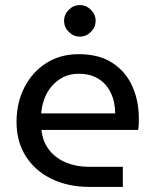

<svg xmlns="http://www.w3.org/2000/svg" viewBox="-20 -735 610 755"><path d="M332 0Q248 0 183 -31.5Q118 -63 81.5 -120.5Q45 -178 45 -255Q45 -331 76 -391.5Q107 -452 162 -487Q217 -522 290 -522Q369 -522 421.5 -488Q474 -454 500 -396.5Q526 -339 526 -268Q526 -257 525.5 -245Q525 -233 523 -224H143Q148 -177 174 -144.5Q200 -112 240.5 -95.5Q281 -79 330 -79H463V0ZM142 -289H433Q433 -308 429 -329.5Q425 -351 415 -371.5Q405 -392 388.5 -408.5Q372 -425 347.5 -435Q323 -445 290 -445Q255 -445 228.5 -431.5Q202 -418 183 -395.5Q164 -373 154 -345Q144 -317 142 -289ZM294 -591Q269 -591 250.5 -609.5Q232 -628 232 -653Q232 -678 250.5 -696.5Q269 -715 294 -715Q319 -715 337.5 -696.5Q356 -678 356 -653Q356 -628 337.5 -609.5Q319 -591 294 -591Z"/></svg>

Font: MuseoModerno Thin
Style: Regular
Weight: 400
Version: Version 1.003